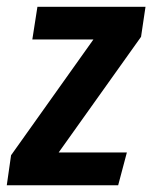

<svg xmlns="http://www.w3.org/2000/svg" viewBox="-44 -549 451 569"><path d="M387.2 -528.8 374 -439.9 129.9 -97.2H332L306.2 0H-23.9L-11.2 -88.9L232.9 -432.1H51.8L66.9 -528.8Z"/></svg>

Font: Fira Sans Compressed Medium
Style: Italic
Weight: 500
Width: 3
Italic angle: -8°
Designer: Carrois Corporate & Edenspiekermann AG
Foundry: Carrois Corporate GbR & Edenspiekermann AG
Version: Version 4.203;PS 004.203;hotconv 1.0.88;makeotf.lib2.5.64775